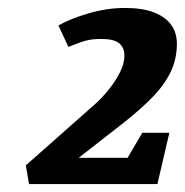

<svg xmlns="http://www.w3.org/2000/svg" viewBox="-20 -740 465 483"><path d="M53 -277 45 -324 219 -478Q236 -493 253 -514Q270 -535 281.5 -557.5Q293 -580 293 -600Q293 -620 280 -631Q267 -642 235 -642Q214 -642 199 -638.5Q184 -635 152 -622L127 -676Q157 -693 203 -706.5Q249 -720 294 -720Q339 -720 368 -708.5Q397 -697 411 -677Q425 -657 425 -630Q425 -592 409.5 -559.5Q394 -527 364.5 -496.5Q335 -466 292 -432L178 -343H301L338 -406H406L376 -277Z"/></svg>

Font: Manuale ExtraBold
Style: Italic
Weight: 800
Italic angle: -11°
Designer: Eduardo Tunni / Pablo Cosgaya
Foundry: Eduardo Tunni / Pablo Cosgaya
Version: Version 1.002